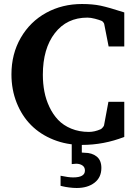

<svg xmlns="http://www.w3.org/2000/svg" viewBox="-20 -707 676 958"><path d="M600.1 -23.9Q498 16.1 388.2 16.1Q312.5 16.1 247.1 -10Q181.6 -36.1 135.5 -82.3Q89.4 -128.4 63.2 -194.1Q37.1 -259.8 37.1 -335.9Q37.1 -438 83.7 -518.6Q130.4 -599.1 210.4 -643.1Q290.5 -687 389.2 -687Q442.4 -687 482.7 -678.5Q522.9 -669.9 600.1 -645V-475.1H522L500 -586.9Q500 -589.4 495.8 -595.2Q491.7 -601.1 486.8 -603Q475.1 -607.9 453.9 -613.5Q432.6 -619.1 416 -619.1Q313.5 -619.1 253.7 -541.7Q193.8 -464.4 193.8 -334Q193.8 -290.5 201.4 -250.5Q209 -210.4 226.6 -173.3Q244.1 -136.2 270 -108.9Q295.9 -81.5 335.4 -65.2Q375 -48.8 423.8 -48.8Q451.7 -48.8 481.9 -62Q485.8 -63.5 491.7 -70.1Q497.6 -76.7 499 -81.1L521 -199.2H600.1ZM485.8 130.9Q485.8 178.2 451.7 204.6Q417.5 231 362.8 231Q344.7 231 324.5 228.3Q304.2 225.6 293 222.7L282.2 220.2V169.9Q321.3 178.2 345.2 178.2Q403.8 178.2 403.8 144Q403.8 127 391.1 118.4Q378.4 109.9 359.9 109.9L337.9 111.8V-24.9H388.2V54.2Q392.1 55.2 401.9 55.2Q439 55.2 462.4 74Q485.8 92.8 485.8 130.9Z"/></svg>

Font: Veleka
Style: Bold
Weight: 700
Designer: Stefan Peev, Context Ltd, 2016; SIL International, 1997-2014.
Foundry: Stefan Peev, Context Ltd, 2016
Version: Version 1.000